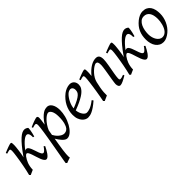

<svg xmlns="http://www.w3.org/2000/svg" viewBox="125 -1351 2489 2489"><g transform="rotate(-45 1369.5 -106.5)"><path d="M444.3 -112.3Q434.1 -91.8 421.4 -68.4Q408.7 -44.9 394.8 -25.4Q380.9 -5.9 366.2 7.1Q351.6 20 337.4 20Q320.3 20 307.4 2.7Q294.4 -14.6 283.9 -41Q273.4 -67.4 264.4 -97.7Q255.4 -127.9 246.3 -154.3Q237.3 -180.7 227.5 -198Q217.8 -215.3 205.6 -215.3Q198.7 -215.3 191.2 -209.5Q183.6 -203.6 175.3 -193.8Q162.6 -176.3 151.9 -157.2Q141.1 -138.2 132.8 -116Q124.5 -93.8 119.4 -67.6Q114.3 -41.5 113.8 -9.8Q106.9 -6.8 98.1 -2.9Q89.4 1 80.3 4.9Q71.3 8.8 62.5 12.9Q53.7 17.1 47.9 20L32.2 4.9Q40.5 -25.9 48.3 -62.5Q56.2 -99.1 63.5 -137.2Q70.8 -175.3 76.9 -212.4Q83 -249.5 87.6 -281.2Q92.3 -313 94.7 -336.7Q97.2 -360.4 97.2 -372.1Q97.2 -383.3 95.9 -389.9Q94.7 -396.5 92.5 -399.7Q90.3 -402.8 86.9 -403.8Q83.5 -404.8 79.1 -404.8Q74.7 -404.8 66.2 -402.8Q57.6 -400.9 48.8 -398.4Q38.6 -395.5 26.9 -392.1L20 -411.1Q40.5 -419.9 61.3 -428.2Q82 -436.5 100.1 -442.9Q118.2 -449.2 131.6 -453.1Q145 -457 150.9 -457Q157.7 -457 161.6 -454.8Q165.5 -452.6 167.2 -446.8Q168.9 -440.9 169.4 -430.2Q169.9 -419.4 169.9 -401.9Q169.9 -396 168.7 -382.1Q167.5 -368.2 165.5 -350.1Q163.6 -332 160.9 -311.3Q158.2 -290.5 155 -271Q151.9 -251.5 148.7 -234.9Q145.5 -218.3 142.1 -208Q194.8 -283.2 235.1 -331.5Q275.4 -379.9 306.4 -407.7Q337.4 -435.5 360.6 -446.3Q383.8 -457 401.9 -457Q417.5 -457 430.7 -451.4Q443.8 -445.8 454.6 -437Q457 -435.1 456.8 -423.3Q456.5 -411.6 453.6 -393.1Q450.7 -374.5 445.3 -350.6Q439.9 -326.7 432.1 -300.8Q421.9 -302.2 413.6 -306.2Q414.6 -329.6 411.6 -345.2Q408.7 -360.8 403.3 -370.4Q397.9 -379.9 391.1 -383.8Q384.3 -387.7 377.4 -387.7Q366.7 -387.7 352.3 -381.6Q337.9 -375.5 318.8 -360.6Q299.8 -345.7 275.6 -320.1Q251.5 -294.4 221.2 -254.9Q229.5 -259.8 235.8 -260.5Q242.2 -261.2 246.6 -261.2Q261.2 -261.2 272.5 -246.8Q283.7 -232.4 293 -210.7Q302.2 -189 310.1 -163.6Q317.9 -138.2 326.2 -116.5Q334.5 -94.7 343.8 -80.3Q353 -65.9 365.2 -65.9Q373 -65.9 381.6 -71.8Q390.1 -77.6 398.2 -86.4Q406.2 -95.2 414.1 -105.7Q421.9 -116.2 428.2 -126L437 -120.1Q439.9 -118.2 444.3 -112.3Z M777.3 -393.1Q764.2 -393.1 744.1 -380.9Q724.1 -368.7 702.1 -346.4Q680.2 -324.2 658.7 -293.2Q637.2 -262.2 621.6 -224.6L609.4 -153.3Q616.7 -138.7 629.9 -120.8Q643.1 -103 660.2 -87.6Q677.2 -72.3 696.8 -62Q716.3 -51.8 736.3 -51.8Q762.7 -51.8 783 -66.2Q803.2 -80.6 814.5 -106.9Q823.2 -126 828.6 -146.7Q834 -167.5 836.4 -187.7Q838.9 -208 839.6 -226.6Q840.3 -245.1 840.3 -259.8Q840.3 -293.9 835 -319.1Q829.6 -344.2 820.6 -360.6Q811.5 -377 800.3 -385Q789.1 -393.1 777.3 -393.1ZM649.4 -424.8Q649.4 -410.2 646.2 -383.8Q643.1 -357.4 636.2 -314.5Q667.5 -362.8 694.8 -391.1Q722.2 -419.4 744.9 -434.1Q767.6 -448.7 786.1 -452.9Q804.7 -457 819.3 -457Q838.4 -457 855 -447.3Q871.6 -437.5 884.3 -418.2Q897 -398.9 904.3 -370.8Q911.6 -342.8 911.6 -306.2Q911.6 -257.3 897.9 -202.6Q884.3 -147.9 853.5 -91.8Q842.3 -72.3 827.9 -52.5Q813.5 -32.7 796.4 -16.6Q779.3 -0.5 760 9.8Q740.7 20 719.7 20Q703.1 20 687.3 10Q671.4 0 656 -16.1Q640.6 -32.2 626.5 -52.7Q612.3 -73.2 599.6 -93.8L584.5 -2.9Q567.9 97.7 564 151.1Q560.1 204.6 565.4 218.3Q558.1 220.2 548.3 223.4Q538.6 226.6 528.1 230.2Q517.6 233.9 508.1 237.5Q498.5 241.2 492.2 244.1L476.6 230Q478.5 215.8 483.6 186Q488.8 156.2 495.8 116.2Q502.9 76.2 511.2 28.8Q519.5 -18.6 528.1 -67.4Q536.6 -116.2 544.7 -164.1Q552.7 -211.9 558.8 -252.7Q564.9 -293.5 568.6 -324.5Q572.3 -355.5 572.3 -371.1Q572.3 -382.3 570.3 -388.9Q568.4 -395.5 564.9 -398.7Q561.5 -401.9 557.6 -402.8Q553.7 -403.8 549.3 -403.8Q544.9 -403.8 536.9 -402.1Q528.8 -400.4 520.5 -397.9Q511.2 -395.5 500.5 -392.1L493.7 -410.2Q514.2 -419.4 535.2 -428Q556.2 -436.5 574.5 -442.9Q592.8 -449.2 606.7 -453.1Q620.6 -457 626.5 -457Q636.2 -457 642.8 -450.4Q649.4 -443.8 649.4 -424.8Z M1141.6 -381.8Q1125.5 -367.2 1110.1 -346.2Q1094.7 -325.2 1082.3 -300.8Q1069.8 -276.4 1061.5 -249.8Q1053.2 -223.1 1051.3 -197.3Q1115.2 -222.2 1152.6 -242.4Q1189.9 -262.7 1209 -280.8Q1228 -298.8 1233.4 -315.4Q1238.8 -332 1238.8 -349.1Q1238.8 -364.3 1234.9 -375.2Q1231 -386.2 1224.6 -392.8Q1218.3 -399.4 1210.2 -402.6Q1202.1 -405.8 1193.8 -405.8Q1186 -405.8 1170.9 -400.1Q1155.8 -394.5 1141.6 -381.8ZM1316.9 -371.1Q1316.9 -357.4 1313.7 -342.3Q1310.5 -327.1 1300.5 -311Q1290.5 -294.9 1272.7 -277.3Q1254.9 -259.8 1225.3 -241Q1195.8 -222.2 1153.3 -201.9Q1110.8 -181.6 1051.8 -159.7Q1054.7 -132.3 1063.2 -109.9Q1071.8 -87.4 1083.3 -71.3Q1094.7 -55.2 1108.2 -46.1Q1121.6 -37.1 1134.8 -37.1Q1145 -37.1 1159.7 -39.3Q1174.3 -41.5 1193.6 -48.8Q1212.9 -56.2 1237.1 -70.3Q1261.2 -84.5 1290.5 -107.9Q1295.9 -105 1300 -98.4Q1304.2 -91.8 1305.7 -87.9Q1265.6 -53.2 1234.9 -32Q1204.1 -10.7 1179.9 0.7Q1155.8 12.2 1136.5 16.1Q1117.2 20 1099.6 20Q1083.5 20 1063 11Q1042.5 2 1024.4 -17.8Q1006.3 -37.6 993.9 -69.6Q981.4 -101.6 981.4 -147.9Q981.4 -186 990.7 -222.9Q1000 -259.8 1017.3 -293.7Q1034.7 -327.6 1060.1 -357.9Q1085.4 -388.2 1117.7 -413.1Q1128.9 -421.9 1143.1 -429.9Q1157.2 -438 1172.6 -444.1Q1188 -450.2 1203.9 -453.6Q1219.7 -457 1234.9 -457Q1255.9 -457 1271.2 -449.5Q1286.6 -441.9 1296.9 -429.7Q1307.1 -417.5 1312 -402.1Q1316.9 -386.7 1316.9 -371.1Z M1818.8 -35.2Q1774.4 -8.8 1743.4 5.6Q1712.4 20 1693.8 20Q1676.8 20 1667.2 4.6Q1657.7 -10.7 1657.7 -37.1Q1657.7 -45.9 1660.9 -68.6Q1664.1 -91.3 1668.9 -121.6Q1673.8 -151.9 1679.7 -186Q1685.5 -220.2 1690.4 -251Q1695.3 -281.7 1698.5 -306.2Q1701.7 -330.6 1701.7 -341.8Q1701.7 -378.9 1693.8 -393.6Q1686 -408.2 1664.6 -408.2Q1658.2 -408.2 1642.3 -400.4Q1626.5 -392.6 1606.4 -377Q1586.4 -361.3 1564.7 -337.9Q1543 -314.5 1524.9 -283.2Q1511.2 -259.8 1502.7 -227.1Q1494.1 -194.3 1485.8 -147Q1478 -103.5 1475.8 -72.3Q1473.6 -41 1474.6 -12.2Q1468.3 -8.8 1458.7 -4.6Q1449.2 -0.5 1439.2 3.9Q1429.2 8.3 1419.9 12.5Q1410.6 16.6 1404.8 20L1388.7 4.9Q1395.5 -27.3 1402.1 -64.9Q1408.7 -102.5 1414.8 -140.4Q1420.9 -178.2 1426.3 -215.1Q1431.6 -252 1435.5 -283Q1439.5 -314 1441.7 -337.4Q1443.8 -360.8 1443.8 -372.1Q1443.8 -383.3 1442.6 -389.9Q1441.4 -396.5 1439.2 -399.7Q1437 -402.8 1433.6 -403.8Q1430.2 -404.8 1425.8 -404.8Q1421.4 -404.8 1412.8 -402.8Q1404.3 -400.9 1395.5 -398.4Q1385.3 -395.5 1373.5 -392.1L1366.7 -411.1Q1387.2 -419.9 1408 -428.2Q1428.7 -436.5 1446.8 -442.9Q1464.8 -449.2 1478.3 -453.1Q1491.7 -457 1497.6 -457Q1504.4 -457 1508.3 -454.8Q1512.2 -452.6 1513.9 -446.8Q1515.6 -440.9 1516.1 -430.2Q1516.6 -419.4 1516.6 -401.9Q1516.6 -396.5 1516.1 -387.2Q1515.6 -377.9 1514.9 -367.4Q1514.2 -356.9 1513.2 -346.9Q1512.2 -336.9 1511.7 -331.1Q1538.1 -364.3 1564.9 -388.2Q1591.8 -412.1 1617.7 -427.5Q1643.6 -442.9 1667.7 -450Q1691.9 -457 1713.9 -457Q1729 -457 1741 -452.6Q1752.9 -448.2 1760.7 -438.2Q1768.6 -428.2 1772.7 -411.9Q1776.9 -395.5 1776.9 -372.1Q1776.9 -355 1773.7 -329.6Q1770.5 -304.2 1765.6 -274.7Q1760.7 -245.1 1754.9 -213.9Q1749 -182.6 1744.1 -154.3Q1739.3 -126 1736.1 -102.8Q1732.9 -79.6 1732.9 -65.9Q1732.9 -49.3 1737.3 -43.2Q1741.7 -37.1 1750.5 -37.1Q1761.7 -37.1 1776.4 -41Q1791 -44.9 1811.5 -53.2Z M2282.2 -112.3Q2272 -91.8 2259.3 -68.4Q2246.6 -44.9 2232.7 -25.4Q2218.8 -5.9 2204.1 7.1Q2189.5 20 2175.3 20Q2158.2 20 2145.3 2.7Q2132.3 -14.6 2121.8 -41Q2111.3 -67.4 2102.3 -97.7Q2093.3 -127.9 2084.2 -154.3Q2075.2 -180.7 2065.4 -198Q2055.7 -215.3 2043.5 -215.3Q2036.6 -215.3 2029.1 -209.5Q2021.5 -203.6 2013.2 -193.8Q2000.5 -176.3 1989.7 -157.2Q1979 -138.2 1970.7 -116Q1962.4 -93.8 1957.3 -67.6Q1952.1 -41.5 1951.7 -9.8Q1944.8 -6.8 1936 -2.9Q1927.2 1 1918.2 4.9Q1909.2 8.8 1900.4 12.9Q1891.6 17.1 1885.7 20L1870.1 4.9Q1878.4 -25.9 1886.2 -62.5Q1894 -99.1 1901.4 -137.2Q1908.7 -175.3 1914.8 -212.4Q1920.9 -249.5 1925.5 -281.2Q1930.2 -313 1932.6 -336.7Q1935.1 -360.4 1935.1 -372.1Q1935.1 -383.3 1933.8 -389.9Q1932.6 -396.5 1930.4 -399.7Q1928.2 -402.8 1924.8 -403.8Q1921.4 -404.8 1917 -404.8Q1912.6 -404.8 1904.1 -402.8Q1895.5 -400.9 1886.7 -398.4Q1876.5 -395.5 1864.7 -392.1L1857.9 -411.1Q1878.4 -419.9 1899.2 -428.2Q1919.9 -436.5 1938 -442.9Q1956.1 -449.2 1969.5 -453.1Q1982.9 -457 1988.8 -457Q1995.6 -457 1999.5 -454.8Q2003.4 -452.6 2005.1 -446.8Q2006.8 -440.9 2007.3 -430.2Q2007.8 -419.4 2007.8 -401.9Q2007.8 -396 2006.6 -382.1Q2005.4 -368.2 2003.4 -350.1Q2001.5 -332 1998.8 -311.3Q1996.1 -290.5 1992.9 -271Q1989.7 -251.5 1986.6 -234.9Q1983.4 -218.3 1980 -208Q2032.7 -283.2 2073 -331.5Q2113.3 -379.9 2144.3 -407.7Q2175.3 -435.5 2198.5 -446.3Q2221.7 -457 2239.7 -457Q2255.4 -457 2268.6 -451.4Q2281.7 -445.8 2292.5 -437Q2294.9 -435.1 2294.7 -423.3Q2294.4 -411.6 2291.5 -393.1Q2288.6 -374.5 2283.2 -350.6Q2277.8 -326.7 2270 -300.8Q2259.8 -302.2 2251.5 -306.2Q2252.4 -329.6 2249.5 -345.2Q2246.6 -360.8 2241.2 -370.4Q2235.8 -379.9 2229 -383.8Q2222.2 -387.7 2215.3 -387.7Q2204.6 -387.7 2190.2 -381.6Q2175.8 -375.5 2156.7 -360.6Q2137.7 -345.7 2113.5 -320.1Q2089.4 -294.4 2059.1 -254.9Q2067.4 -259.8 2073.7 -260.5Q2080.1 -261.2 2084.5 -261.2Q2099.1 -261.2 2110.4 -246.8Q2121.6 -232.4 2130.9 -210.7Q2140.1 -189 2147.9 -163.6Q2155.8 -138.2 2164.1 -116.5Q2172.4 -94.7 2181.6 -80.3Q2190.9 -65.9 2203.1 -65.9Q2210.9 -65.9 2219.5 -71.8Q2228 -77.6 2236.1 -86.4Q2244.1 -95.2 2252 -105.7Q2259.8 -116.2 2266.1 -126L2274.9 -120.1Q2277.8 -118.2 2282.2 -112.3Z M2643.6 -246.1Q2643.6 -320.8 2616.2 -360.4Q2588.9 -399.9 2538.6 -399.9Q2503.4 -399.9 2479.5 -379.6Q2455.6 -359.4 2440.9 -328.6Q2426.3 -297.9 2419.9 -262Q2413.6 -226.1 2413.6 -194.8Q2413.6 -162.1 2421.6 -133.1Q2429.7 -104 2444.1 -82.3Q2458.5 -60.5 2477.8 -47.9Q2497.1 -35.2 2519.5 -35.2Q2542 -35.2 2559.8 -45.2Q2577.6 -55.2 2591.6 -72Q2605.5 -88.9 2615.2 -110.6Q2625 -132.3 2631.3 -155.8Q2637.7 -179.2 2640.6 -202.6Q2643.6 -226.1 2643.6 -246.1ZM2713.4 -272.9Q2713.4 -240.2 2706.1 -206.8Q2698.7 -173.3 2684.6 -141.8Q2670.4 -110.4 2649.7 -81.8Q2628.9 -53.2 2601.6 -30.8Q2588.9 -20.5 2574.7 -11.2Q2560.5 -2 2545.9 5.1Q2531.2 12.2 2516.1 16.1Q2501 20 2486.3 20Q2452.1 20 2425.5 5.6Q2398.9 -8.8 2380.6 -33.9Q2362.3 -59.1 2352.8 -93.5Q2343.3 -127.9 2343.3 -168Q2343.3 -203.1 2349.1 -235.6Q2355 -268.1 2368.2 -298.3Q2381.3 -328.6 2403.3 -356.4Q2425.3 -384.3 2457.5 -410.2Q2482.4 -429.7 2512.2 -443.4Q2542 -457 2572.3 -457Q2610.4 -457 2637.2 -443.4Q2664.1 -429.7 2680.9 -405.3Q2697.8 -380.9 2705.6 -347.2Q2713.4 -313.5 2713.4 -272.9Z"/></g></svg>

Font: Gentium Plus Cyr
Style: Italic
Weight: 400
Italic angle: -8°
Designer: J. Victor Gaultney, Annie Olsen, Iska Routamaa, Becca Hirsbrunner
Foundry: SIL International
Version: Version 5.000